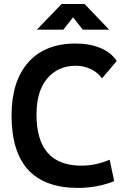

<svg xmlns="http://www.w3.org/2000/svg" viewBox="-20 -918 626 948"><path d="M365.2 9.8Q37.1 9.8 37.1 -347.7Q37.1 -517.1 119.6 -610.1Q202.1 -703.1 353.5 -703.1Q423.3 -703.1 476.6 -680.7Q529.8 -658.2 556.2 -616.7L483.9 -531.2Q461.9 -561 428 -577.1Q394 -593.3 354.5 -593.3Q266.1 -593.3 213.1 -530.5Q160.2 -467.8 160.2 -352.5Q160.2 -100.1 381.8 -100.1Q452.6 -100.1 521.5 -129.4L543.9 -23.4Q459 9.8 365.2 9.8ZM162.1 -771.5 284.2 -898.4H397.5L519 -771.5H388.7L340.8 -832.5L292.5 -771.5Z"/></svg>

Font: CaskaydiaCove NF SemiBold
Style: Regular
Weight: 600
Designer: Aaron Bell
Foundry: Saja Typeworks
Version: Version 2111.001; VTT 6.35;Nerd Fonts 3.2.1